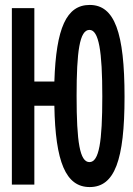

<svg xmlns="http://www.w3.org/2000/svg" viewBox="-20 -747 540 777"><path d="M28 0H119V-319H200C204 -92 246 10 343 10C444 10 484 -99 484 -355C484 -615 444 -727 343 -727C249 -727 207 -634 200 -417H119V-714H28ZM342 -91C303 -91 290 -172 290 -359C290 -538 302 -626 342 -626C380 -626 394 -540 394 -357C394 -173 381 -91 342 -91Z"/></svg>

Font: Noto Sans Mono ExtraCondensed SemiBold
Style: Regular
Weight: 600
Width: 2
Designer: Monotype Design Team
Foundry: Monotype Imaging Inc.
Version: Version 2.014